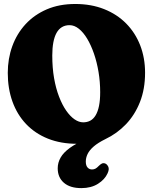

<svg xmlns="http://www.w3.org/2000/svg" viewBox="-20 -730 796 988"><path d="M367 -709.5Q449.5 -709.5 516 -683Q582.5 -656.5 629.5 -608.8Q676.5 -561 701.5 -496.5Q726.5 -432 726.5 -355.5Q726.5 -271.5 700.2 -205Q674 -138.5 628 -90.5Q582 -42.5 522 -14Q484.5 4.5 462.5 23.5Q440.5 42.5 431 62Q421.5 81.5 421.5 101.5Q421.5 121.5 430.5 131.8Q439.5 142 453.5 142Q463.5 142 471.2 137.8Q479 133.5 488 124Q496.5 115.5 503.8 111.8Q511 108 520.5 111Q530.5 114.5 537 127.5Q543.5 140.5 533.5 162Q519.5 193.5 484.2 215.8Q449 238 398.5 238Q340.5 238 308.8 210.5Q277 183 277 136Q277 107 291.8 81Q306.5 55 339.5 31Q372.5 7 426.5 -15L413.5 9.5Q404.5 9.5 395.5 9.8Q386.5 10 377.5 10Q293 10 226.8 -16.5Q160.5 -43 114.2 -91.8Q68 -140.5 44 -207.5Q20 -274.5 20 -355Q20 -428 43.2 -492.2Q66.5 -556.5 111.2 -605.2Q156 -654 220.5 -681.8Q285 -709.5 367 -709.5ZM495.5 -255.5Q495.5 -309 487 -359.8Q478.5 -410.5 463.5 -454Q448.5 -497.5 428.8 -530.5Q409 -563.5 385.8 -582Q362.5 -600.5 338 -600.5Q315.5 -600.5 298.8 -590.5Q282 -580.5 271 -560.8Q260 -541 254.5 -511.8Q249 -482.5 249 -444.5Q249 -381.5 258.2 -328.2Q267.5 -275 283.8 -232.8Q300 -190.5 320.5 -161Q341 -131.5 363.5 -116Q386 -100.5 408 -100.5Q428.5 -100.5 444.8 -109.2Q461 -118 472.2 -136.8Q483.5 -155.5 489.5 -185Q495.5 -214.5 495.5 -255.5Z"/></svg>

Font: Fraunces 144pt S100 Black
Style: Regular
Weight: 900
Version: Version 1.000